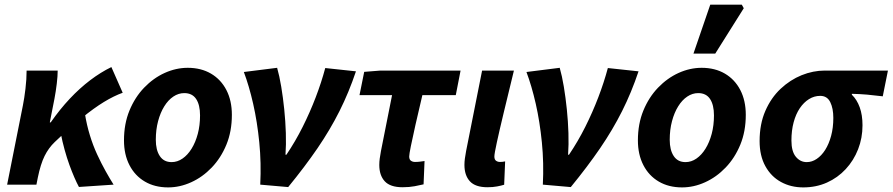

<svg xmlns="http://www.w3.org/2000/svg" viewBox="-20 -803 3882 835"><path d="M11 0 79.7 -345.2Q85.7 -375 90.7 -416.7Q95.7 -458.4 95.7 -496.1H230.9Q230.9 -472.7 226.9 -439.2Q222.9 -405.6 216.9 -374L196.6 -270.8H200.6Q240.2 -327.6 283.4 -373.6Q326.7 -419.6 372.3 -454.2Q418 -488.8 464.4 -511.3L513.6 -399.6Q475.6 -386 432 -359.5Q388.5 -333 336 -290.2Q283.5 -247.4 218 -185.2Q191.3 -159.7 173.9 -124.6Q156.5 -89.5 144.4 -30.4L138.4 0ZM323.3 10.1Q314 -6.9 303.5 -31.2Q292.9 -55.5 281.9 -85.7Q270.9 -116 261.1 -151.3Q251.3 -186.5 243.6 -226.3L349.7 -306.2Q357.2 -259.4 370.8 -215.1Q384.3 -170.8 402.4 -131.6Q420.5 -92.4 439.3 -58.8Q458 -25.3 474 0Z M711.1 12Q653.2 12 610.1 -13.3Q566.9 -38.6 543.1 -84.7Q519.2 -130.8 519.2 -192.5Q519.2 -264.4 543 -322.2Q566.8 -380.1 606.8 -421.7Q646.9 -463.4 696.2 -485.8Q745.6 -508.1 796.5 -508.1Q854.4 -508.1 897.6 -482.8Q940.7 -457.5 964.6 -411.4Q988.4 -365.3 988.4 -303.6Q988.4 -231.7 964.6 -173.9Q940.8 -116.1 900.8 -74.4Q860.8 -32.7 811.5 -10.4Q762.2 12 711.1 12ZM726.3 -98Q751.5 -98 773.9 -113.5Q796.3 -129 813.3 -156.5Q830.3 -184 840.2 -221Q850 -258 850 -300.9Q850 -346.9 833 -372.5Q816 -398.1 781.4 -398.1Q756.2 -398.1 733.8 -383Q711.3 -367.9 694.3 -340.4Q677.3 -313 667.5 -276Q657.6 -239 657.6 -195.2Q657.6 -150.3 675.1 -124.2Q692.5 -98 726.3 -98Z M1111.8 0Q1116.5 -94.2 1107.6 -183.9Q1098.7 -273.5 1081 -351.6Q1063.2 -429.7 1040.5 -489.9L1185.2 -508.1Q1195.3 -473 1203.1 -425.9Q1210.9 -378.9 1216.2 -327.2Q1221.5 -275.5 1223.1 -224.6Q1224.7 -173.8 1221.6 -130.2H1225.6Q1264.6 -187.9 1296.4 -251.4Q1328.2 -314.9 1353 -379.8Q1377.8 -444.6 1394.5 -507.1L1528 -492.8Q1497.2 -400.9 1456.5 -319.9Q1415.8 -238.8 1360.9 -158.4Q1305.9 -78.1 1233.3 10.6Z M1730.8 11.3Q1677.2 11.3 1653.3 -14.6Q1629.5 -40.5 1629.5 -85.7Q1629.5 -98.9 1631.4 -113.3Q1633.3 -127.7 1636.8 -146.3L1685.1 -389.4H1543.5L1563.9 -490.5L1634.5 -496.1H1983L1962.2 -389.4H1816.9Q1799.5 -316.8 1786.8 -259.9Q1774 -203 1766.8 -167.4Q1759.6 -131.8 1759.6 -122.6Q1759.6 -109 1767.2 -103.9Q1774.8 -98.7 1784.6 -98.7Q1798.3 -98.7 1807.9 -100.2Q1817.5 -101.7 1826.3 -102.7L1822.1 -1.3Q1806.4 2.5 1783.2 6.9Q1759.9 11.3 1730.8 11.3Z M2100.1 11.3Q2047.2 11.3 2023.5 -14.6Q1999.8 -40.5 1999.8 -85.7Q1999.8 -98.9 2001.7 -113.3Q2003.6 -127.7 2007.1 -146.3L2076.6 -496.1H2215Q2190 -393.8 2170.8 -313.7Q2151.5 -233.6 2140.8 -184Q2130 -134.5 2130 -122.6Q2130 -109 2137.3 -103.9Q2144.6 -98.7 2154.1 -98.7Q2158.7 -98.7 2164.7 -99.2Q2170.6 -99.7 2176.8 -101.1L2172.6 0.4Q2160.6 4.2 2142.2 7.7Q2123.7 11.3 2100.1 11.3Z M2340.8 0Q2345.5 -94.2 2336.6 -183.9Q2327.7 -273.5 2310 -351.6Q2292.2 -429.7 2269.5 -489.9L2414.2 -508.1Q2424.3 -473 2432.1 -425.9Q2439.9 -378.9 2445.2 -327.2Q2450.5 -275.5 2452.1 -224.6Q2453.7 -173.8 2450.6 -130.2H2454.6Q2493.6 -187.9 2525.4 -251.4Q2557.2 -314.9 2582 -379.8Q2606.8 -444.6 2623.5 -507.1L2757 -492.8Q2726.2 -400.9 2685.5 -319.9Q2644.8 -238.8 2589.9 -158.4Q2534.9 -78.1 2462.3 10.6Z M2946.1 12Q2888.2 12 2845.1 -13.3Q2801.9 -38.6 2778.1 -84.7Q2754.2 -130.8 2754.2 -192.5Q2754.2 -264.4 2778 -322.2Q2801.8 -380.1 2841.8 -421.7Q2881.9 -463.4 2931.2 -485.8Q2980.6 -508.1 3031.5 -508.1Q3089.4 -508.1 3132.6 -482.8Q3175.7 -457.5 3199.6 -411.4Q3223.4 -365.3 3223.4 -303.6Q3223.4 -231.7 3199.6 -173.9Q3175.8 -116.1 3135.8 -74.4Q3095.8 -32.7 3046.5 -10.4Q2997.2 12 2946.1 12ZM2961.3 -98Q2986.5 -98 3008.9 -113.5Q3031.3 -129 3048.3 -156.5Q3065.3 -184 3075.2 -221Q3085 -258 3085 -300.9Q3085 -346.9 3068 -372.5Q3051 -398.1 3016.4 -398.1Q2991.2 -398.1 2968.8 -383Q2946.3 -367.9 2929.3 -340.4Q2912.3 -313 2902.5 -276Q2892.6 -239 2892.6 -195.2Q2892.6 -150.3 2910.1 -124.2Q2927.5 -98 2961.3 -98ZM2995.8 -569.9 3068.9 -782.7H3206L3214.6 -767.2L3090.6 -569.9Z M3473.2 12Q3419.6 12 3376.6 -11.5Q3333.6 -34.9 3308.6 -80.2Q3283.5 -125.5 3283.5 -189.5Q3283.5 -263.5 3308.4 -320.6Q3333.3 -377.8 3374.8 -416.8Q3416.4 -455.8 3466.3 -476Q3516.2 -496.1 3567.2 -496.1H3841.6L3819.1 -384.1Q3782.2 -388.7 3750.8 -391.5Q3719.3 -394.2 3684.7 -395V-391Q3706.8 -369.9 3718.9 -336.3Q3731 -302.7 3731 -258.1Q3731 -203 3711.9 -154Q3692.8 -105 3658 -67.5Q3623.3 -30.1 3576.3 -9Q3529.2 12 3473.2 12ZM3488.4 -98Q3511.2 -98 3531.8 -111.9Q3552.5 -125.7 3568.7 -151.1Q3584.9 -176.6 3594.5 -212.1Q3604.1 -247.7 3604.1 -290.2Q3604.1 -331.8 3590.7 -358.9Q3577.3 -386.1 3547.1 -386.1Q3520.9 -386.1 3498.2 -371.9Q3475.5 -357.8 3458.2 -332.2Q3441 -306.6 3431.5 -271.1Q3421.9 -235.6 3421.9 -191.9Q3421.9 -144.3 3441.1 -121.2Q3460.3 -98 3488.4 -98Z"/></svg>

Font: Source Sans 3 VF
Style: Italic
Weight: 200
Italic angle: -11°
Designer: Paul D. Hunt
Foundry: Adobe Systems Incorporated
Version: Version 3.042;hotconv 1.0.118;makeotfexe 2.5.65603